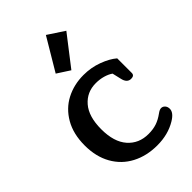

<svg xmlns="http://www.w3.org/2000/svg" viewBox="-235 -866 969 969"><g transform="rotate(-45 249.0 -382.0)"><path d="M185 -605 288 -778 376 -720 253 -561ZM32 -245Q32 -327 65.5 -385Q99 -443 155 -472Q211 -501 279 -501Q333 -501 381.5 -483Q430 -465 459 -440V-336Q459 -317 436 -317Q407 -317 399 -355L388 -402Q371 -414 346.5 -421Q322 -428 294 -428Q230 -428 189.5 -381Q149 -334 149 -244Q149 -153 191 -105.5Q233 -58 301 -58Q334 -58 359.5 -66.5Q385 -75 411 -94Q427 -106 438 -106Q450 -106 458.5 -96.5Q467 -87 467 -72Q467 -45 427 -21Q369 14 292 14Q216 14 157 -17Q98 -48 65 -106.5Q32 -165 32 -245Z"/></g></svg>

Font: Maitree Semibold
Style: Regular
Weight: 600
Designer: CadsonDemak Team
Foundry: CadsonDemak
Version: Version 1.000